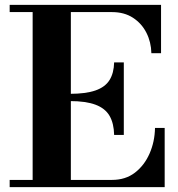

<svg xmlns="http://www.w3.org/2000/svg" viewBox="-20 -774 736 794"><path d="M20 0V-30H443Q499 -30 538 -60Q577 -90 598.5 -139Q620 -188 621 -245H661V0ZM115 -15V-754H273V-15ZM452 -216Q451 -264 433 -295Q415 -326 375 -341Q335 -356 269 -356V-386Q335 -386 375 -400Q415 -414 433 -443Q451 -472 452 -516H492V-216ZM606 -554Q605 -600 585.5 -638.5Q566 -677 530 -700.5Q494 -724 443 -724H20V-754H646V-554Z"/></svg>

Font: Libre Bodoni
Style: Bold
Weight: 700
Designer: Pablo Impallari, Rodrigo Fuenzalida
Foundry: Impallari Type
Version: Version 2.005;gftools[0.9.23]